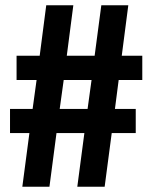

<svg xmlns="http://www.w3.org/2000/svg" viewBox="-20 -710 579 730"><path d="M417 -295.9H496.1V-204.1H404.8L377.9 0H273.9L300.8 -204.1H194.8L168 0H64.9L91.8 -204.1H18.1V-295.9H104L119.1 -405.8H43V-498H130.9L155.8 -689.9H258.8L233.9 -498H339.8L365.2 -689.9H467.8L442.9 -498H521V-405.8H431.2ZM222.2 -405.8 207 -295.9H313L328.1 -405.8Z"/></svg>

Font: D-DIN-PRO
Style: Bold
Weight: 700
Designer: Charles Nix
Foundry: Datto Inc.
Version: Version 1.000;hotconv 1.0.109;makeotfexe 2.5.65596